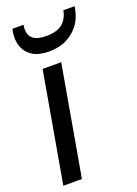

<svg xmlns="http://www.w3.org/2000/svg" viewBox="-136 -758 582 815"><g transform="rotate(-20 155.0 -350.0)"><path d="M4 0 91 -496H175L88 0ZM143 -556Q97 -556 69.5 -573.5Q42 -591 31 -620.5Q20 -650 26 -686L29 -700H79Q72 -663 89.5 -642.5Q107 -622 155 -622Q203 -622 227.5 -642.5Q252 -663 259 -700H310L307 -686Q301 -650 279.5 -620.5Q258 -591 223.5 -573.5Q189 -556 143 -556Z"/></g></svg>

Font: DM Sans 36pt
Style: Italic
Weight: 400
Italic angle: -10°
Designer: Colophon Foundry, Jonny Pinhorn
Foundry: Colophon Foundry
Version: Version 4.004;gftools[0.9.30]